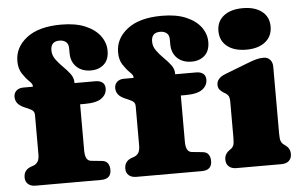

<svg xmlns="http://www.w3.org/2000/svg" viewBox="-51 -810 1388 887"><g transform="rotate(-5 643.0 -367.0)"><path d="M317 -142Q317 -94.5 345 -92L395 -87Q414 -85 422 -72.8Q430 -60.5 430 -43Q430 0 383 0H79Q57.5 0 44.8 -11.2Q32 -22.5 32 -42Q32 -77.5 67 -89.5L77 -93Q90 -97.5 97.5 -109Q105 -120.5 105 -144V-324.5Q105 -337 99 -344Q93 -351 74 -359L62 -364Q38 -374 28 -387Q18 -400 18 -417Q18 -434.5 30 -445.5Q42 -456.5 62 -456.5H106.5V-462Q106.5 -470 91.2 -484.5Q76 -499 60.8 -522.2Q45.5 -545.5 45.5 -580Q45.5 -644.5 101.5 -687.8Q157.5 -731 261.5 -731Q328 -731 373.2 -711.8Q418.5 -692.5 441.8 -660.8Q465 -629 465 -592Q465 -551 441.5 -529.5Q418 -508 381 -508Q339 -508 314 -532.2Q289 -556.5 289 -597.5V-618.5Q289 -639 277.2 -648.5Q265.5 -658 247 -658Q206.5 -658 206.5 -616Q206.5 -593.5 220.5 -574Q234.5 -554.5 253 -536.5Q271.5 -518.5 285.5 -500Q299.5 -481.5 299.5 -461V-456.5H397Q417.5 -456.5 429.2 -447Q441 -437.5 441 -419.5Q441 -392.5 417.5 -374.5Q394 -356.5 339 -356.5H317ZM784 -142Q784 -94.5 812 -92L862 -87Q881 -85 889 -72.8Q897 -60.5 897 -43Q897 0 850 0H546Q524.5 0 511.8 -11.2Q499 -22.5 499 -42Q499 -77.5 534 -89.5L544 -93Q557 -97.5 564.5 -109Q572 -120.5 572 -144V-324.5Q572 -337 566 -344Q560 -351 541 -359L529 -364Q505 -374 495 -387Q485 -400 485 -417Q485 -434.5 497 -445.5Q509 -456.5 529 -456.5H573.5V-462Q573.5 -470 558.2 -484.5Q543 -499 527.8 -522.2Q512.5 -545.5 512.5 -580Q512.5 -644.5 568.5 -687.8Q624.5 -731 728.5 -731Q795 -731 840.2 -711.8Q885.5 -692.5 908.8 -660.8Q932 -629 932 -592Q932 -551 908.5 -529.5Q885 -508 848 -508Q806 -508 781 -532.2Q756 -556.5 756 -597.5V-618.5Q756 -639 744.2 -648.5Q732.5 -658 714 -658Q673.5 -658 673.5 -616Q673.5 -593.5 687.5 -574Q701.5 -554.5 720 -536.5Q738.5 -518.5 752.5 -500Q766.5 -481.5 766.5 -461V-456.5H864Q884.5 -456.5 896.2 -447Q908 -437.5 908 -419.5Q908 -392.5 884.5 -374.5Q861 -356.5 806 -356.5H784ZM1104 -541Q1048 -541 1015.5 -567Q983 -593 983 -638Q983 -682.5 1015.5 -708Q1048 -733.5 1104 -733.5Q1160 -733.5 1192.5 -708Q1225 -682.5 1225 -638Q1225 -593 1192.5 -567Q1160 -541 1104 -541ZM1221 -452V-142Q1221 -116.5 1224.8 -107Q1228.5 -97.5 1235 -92L1242 -87Q1254 -79 1260.5 -68.5Q1267 -58 1267 -43Q1267 -23 1254.5 -11.5Q1242 0 1220 0H1010Q988.5 0 975.8 -11.5Q963 -23 963 -43Q963 -58 969.5 -68.5Q976 -79 988 -87L995 -92Q1002 -97.5 1005.5 -107Q1009 -116.5 1009 -142V-305Q1009 -327.5 1003.5 -335.8Q998 -344 989 -349L982 -353Q971 -360 964 -368.5Q957 -377 957 -391Q957 -421.5 997 -437L1103 -478Q1128.5 -488 1145 -492.5Q1161.5 -497 1180 -497Q1199 -497 1210 -484.2Q1221 -471.5 1221 -452Z"/></g></svg>

Font: Fraunces 9pt SuperSoft Black
Style: Regular
Weight: 900
Version: Version 1.000;[b76b70a41]